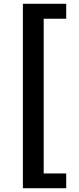

<svg xmlns="http://www.w3.org/2000/svg" viewBox="-20 -823 418 1015"><path d="M101 172H330V94H211V-724H330V-803H101Z"/></svg>

Font: Noto Sans CJK SC
Style: Bold
Weight: 700
Designer: Ryoko NISHIZUKA 西塚涼子 (kana, bopomofo & ideographs); Paul D. Hunt (Latin, Greek & Cyrillic); Sandoll Communications 산돌커뮤니
Foundry: Adobe
Version: Version 2.004;hotconv 1.0.118;makeotfexe 2.5.65603